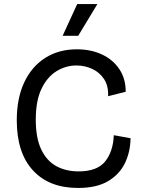

<svg xmlns="http://www.w3.org/2000/svg" viewBox="-20 -917 707 950"><path d="M366 13Q223 13 143 -74Q63 -161 63 -322Q63 -430 99.5 -508.5Q136 -587 203 -630Q270 -673 360 -673Q430 -673 484.5 -647.5Q539 -622 570.5 -575Q602 -528 602 -463L515 -441Q517 -492 495 -525.5Q473 -559 436.5 -576Q400 -593 358 -593Q306 -593 260 -565Q214 -537 185.5 -478Q157 -419 157 -325Q157 -234 184 -177.5Q211 -121 258.5 -95Q306 -69 369 -69Q461 -69 500.5 -118.5Q540 -168 543 -248L626 -233Q625 -165 598 -109.5Q571 -54 514.5 -20.5Q458 13 366 13ZM367 -740H290L362 -897H462Z"/></svg>

Font: Bricolage Grotesque 12pt
Style: Regular
Weight: 400
Designer: Mathieu Triay
Foundry: Atelier Triay
Version: Version 1.001; ttfautohint (v1.8.4.7-5d5b);gftools[0.9.33.de